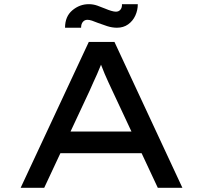

<svg xmlns="http://www.w3.org/2000/svg" viewBox="-20 -901 974 921"><path d="M79 0 406 -700H529L855 0H737L517 -470Q509 -487 500 -506.5Q491 -526 482 -547Q473 -568 465 -589.5Q457 -611 450 -632L480 -633Q472 -610 463.5 -588Q455 -566 445.5 -545Q436 -524 427 -504.5Q418 -485 410 -466L192 0ZM222 -166 264 -270H660L683 -166ZM541 -768Q518 -768 494.5 -775.5Q471 -783 450 -791Q433 -798 421 -802Q409 -806 399 -806Q386 -806 377.5 -796Q369 -786 369 -768H292Q292 -822 327 -851.5Q362 -881 406 -881Q427 -881 447 -874Q467 -867 486 -859Q500 -853 513.5 -849Q527 -845 536 -845Q550 -845 558 -855Q566 -865 565 -881H641Q641 -852 629 -826Q617 -800 594.5 -784Q572 -768 541 -768Z"/></svg>

Font: Lexend Tera
Style: Regular
Weight: 400
Designer: Bonnie Shaver-Troup, Thomas Jockin
Foundry: Lexend
Version: Version 1.007